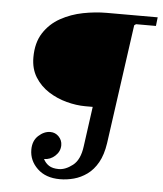

<svg xmlns="http://www.w3.org/2000/svg" viewBox="-50 -714 653 769"><g transform="rotate(5 276.5 -330.0)"><path d="M348 -670H553L549 -635H469L462 -630L395 -150Q388 -103 370.5 -72Q353 -41 328 -23Q303 -5 275 2.5Q247 10 219 10Q162 10 128.5 -22Q95 -54 95 -98Q95 -134 117.5 -154.5Q140 -175 165 -175Q185 -175 199 -160.5Q213 -146 213 -126Q213 -101 193.5 -83Q174 -65 149 -65Q157 -49 171.5 -39.5Q186 -30 211 -30Q238 -30 267 -52.5Q296 -75 303 -130L325 -290H295Q259 -290 219.5 -300.5Q180 -311 146.5 -332.5Q113 -354 92 -387.5Q71 -421 71 -467Q71 -526 96.5 -565.5Q122 -605 163.5 -628Q205 -651 253.5 -660.5Q302 -670 348 -670Z"/></g></svg>

Font: Brygada 1918
Style: Italic
Weight: 400
Italic angle: -8°
Designer: Mateusz Machalski | Borys Kosmynka | Przemek Hoffer
Foundry: NIEPODLEGLA 2018
Version: Version 3.006